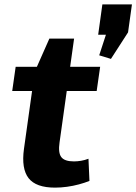

<svg xmlns="http://www.w3.org/2000/svg" viewBox="-20 -844 621 874"><path d="M230.4 10.1Q143.9 10.1 110.2 -32.9Q76.6 -75.9 89.1 -166.4L138.4 -518.4L204.8 -668.4H317.3L251.1 -195.8Q244.1 -148.4 259.1 -128.8Q274.1 -109.3 316.5 -109.3Q332 -109.3 348.9 -112.1Q365.7 -114.9 382.7 -121.4L387.2 -20.5Q366 -11.8 339.3 -4.7Q312.7 2.5 284.8 6.3Q256.9 10.1 230.4 10.1ZM51.3 -540H435.9L420.1 -429.8H35.6ZM580.6 -824.1 562.9 -696.7 485 -575.9 431.6 -592.2 493.5 -782.1 520.4 -686H426.9L446 -824.1Z"/></svg>

Font: Pathway Extreme 8pt Thin
Style: Italic
Weight: 100
Italic angle: -8°
Designer: Eduardo Rodriguez Tunni
Foundry: Eduardo Rodriguez Tunni
Version: Version 1.000